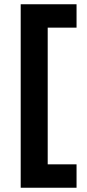

<svg xmlns="http://www.w3.org/2000/svg" viewBox="-20 -735 410 910"><path d="M78.1 154.8V-714.8H342.8V-604H206.1V43.9H342.8V154.8Z"/></svg>

Font: TASA Orbiter Text
Style: Bold
Weight: 700
Designer: Weizhong Zhang
Version: Version 1.000;Glyphs 3.1.2 (3151)